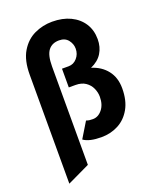

<svg xmlns="http://www.w3.org/2000/svg" viewBox="-164 -810 911 1108"><g transform="rotate(-20 291.5 -256.0)"><path d="M66.5 200.5V-468Q66.5 -556.5 98.8 -610Q131 -663.5 182.5 -687.8Q234 -712 292 -712Q356 -712 404 -689Q452 -666 478.8 -624.5Q505.5 -583 505.5 -527.5Q505.5 -479.5 483 -442.8Q460.5 -406 413 -385Q472 -367 506.8 -322.8Q541.5 -278.5 541.5 -212.5Q541.5 -138 513.2 -88Q485 -38 437.8 -13Q390.5 12 333.5 12Q258.5 12 223.5 -13.5L281.5 -109Q293.5 -105 302 -104Q310.5 -103 322 -103Q355 -103 379.2 -132.8Q403.5 -162.5 403.5 -211Q403.5 -237.5 392 -263.2Q380.5 -289 356.2 -305.8Q332 -322.5 294.5 -322.5H253.5V-437.5H294.5Q325 -437.5 346.2 -461.8Q367.5 -486 367.5 -519.5Q367.5 -548.5 348.5 -572.8Q329.5 -597 293 -597Q249.5 -597 226.8 -567.5Q204 -538 204 -469.5V135Z"/></g></svg>

Font: Overpass ExtraBold
Style: Regular
Weight: 800
Designer: Delve Withrington, Dave Bailey, Thomas Jockin
Foundry: Delve Fonts LLC
Version: Version 4.000; ttfautohint (v1.8.3)